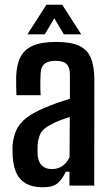

<svg xmlns="http://www.w3.org/2000/svg" viewBox="-20 -786 469 813"><path d="M162.5 7Q102 7 70.5 -23.2Q39 -53.5 34 -120.5Q33.5 -132 33 -144.8Q32.5 -157.5 33 -168Q36 -206 49 -234.5Q62 -263 90.5 -285.8Q119 -308.5 168 -329Q193.5 -340 220.2 -349.5Q247 -359 276 -367.5V-470Q276 -500.5 262 -514.5Q248 -528.5 214.5 -528.5Q185.5 -528.5 169.5 -516.5Q153.5 -504.5 152 -475.5Q151 -464.5 150.8 -445.2Q150.5 -426 151 -408.2Q151.5 -390.5 152 -383H49.5Q49 -398.5 48.5 -420.5Q48 -442.5 48.5 -463Q50.5 -513.5 67.2 -545.5Q84 -577.5 120.2 -593Q156.5 -608.5 218 -608.5Q280.5 -608.5 315.5 -592Q350.5 -575.5 365 -540Q379.5 -504.5 379.5 -447.5L379 0H274V-59H258.5Q243.5 -26.5 223.5 -9.8Q203.5 7 162.5 7ZM199.5 -70Q225.5 -70 244.8 -83.5Q264 -97 274.5 -121L275.5 -290.5Q255.5 -284.5 234.8 -276.8Q214 -269 192 -256.5Q160 -240 150.2 -217.8Q140.5 -195.5 139 -168Q139 -155 139 -146.8Q139 -138.5 139.5 -128Q142 -100.5 157.5 -85.2Q173 -70 199.5 -70ZM96 -640.5 176.5 -766H243.5L324 -640.5H250.5L210 -708.5L169.5 -640.5Z"/></svg>

Font: Big Shoulders Medium
Style: Regular
Weight: 500
Designer: Patric King
Foundry: XO Type Co
Version: Version 2.002